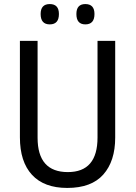

<svg xmlns="http://www.w3.org/2000/svg" viewBox="-20 -915 667 945"><path d="M225 -795Q270 -795 270 -846Q270 -895 225 -895Q180 -895 180 -846Q180 -795 225 -795ZM400 -795Q445 -795 445 -846Q445 -895 400 -895Q356 -895 356 -846Q356 -795 400 -795ZM460 -714V-238Q460 -68 314 -68Q165 -68 165 -237V-714H78V-239Q78 -119 137.5 -54.5Q197 10 311 10Q430 10 488.5 -56Q547 -122 547 -238V-714Z"/></svg>

Font: Noto Sans UI SemiCondensed
Style: Regular
Weight: 400
Width: 4
Designer: Monotype Design Team
Foundry: Monotype Imaging Inc.
Version: 1.001